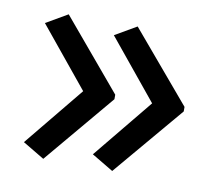

<svg xmlns="http://www.w3.org/2000/svg" viewBox="-55 -535 620 543"><g transform="rotate(10 254.5 -263.5)"><path d="M469 -257 299 -56 237 -93 377 -264 237 -435 299 -471 469 -270ZM270 -257 101 -56 39 -93 179 -264 39 -435 101 -471 270 -270Z"/></g></svg>

Font: Noto Sans Linear A
Style: Regular
Weight: 400
Designer: Monotype Design Team
Foundry: Monotype Imaging Inc.
Version: Version 2.002; ttfautohint (v1.8.4.7-5d5b)